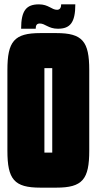

<svg xmlns="http://www.w3.org/2000/svg" viewBox="-20 -857 444 882"><path d="M261 -837C261 -823 256 -812 242 -812C217 -812 203 -837 159 -837C102 -837 77 -810 77 -725H144C144 -741 149 -749 163 -749C188 -749 202 -725 246 -725C302 -725 326 -753 326 -837ZM239 5C359 5 390 -33 390 -165V-535C390 -667 359 -705 239 -705H165C45 -705 14 -667 14 -535V-165C14 -33 45 5 165 5ZM184 -544H220V-156H184Z"/></svg>

Font: Queering Heavy
Style: Bold
Weight: 900
Designer: Adam Naccarato
Foundry: adamnac
Version: Version 2.000;hotconv 1.0.109;makeotfexe 2.5.65596